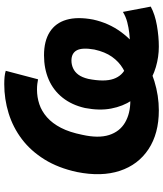

<svg xmlns="http://www.w3.org/2000/svg" viewBox="48 -804 767 903"><g transform="rotate(-90 431.5 -352.5)"><path d="M364 11Q255 11 181.5 -37.5Q108 -86 79.5 -172.5Q51 -259 74 -374Q93 -462 133 -526.5Q173 -591 228.5 -633Q284 -675 350.5 -695.5Q417 -716 487 -716Q506 -716 521.5 -714.5Q537 -713 550 -709L510 -557Q501 -559 488.5 -560.5Q476 -562 462 -562Q426 -562 393 -551Q360 -540 331.5 -515Q303 -490 282 -449.5Q261 -409 249 -349Q232 -273 248 -223Q264 -173 306.5 -148Q349 -123 410 -123Q452 -123 490.5 -131Q529 -139 561 -158Q593 -177 616 -209.5Q639 -242 650 -292Q660 -349 646.5 -374.5Q633 -400 598 -400Q579 -400 561.5 -392Q544 -384 531.5 -367Q519 -350 512 -321Q497 -245 512 -202Q527 -159 569 -142Q611 -125 678 -125Q702 -125 727.5 -128Q753 -131 778.5 -137.5Q804 -144 827 -158L852 -27Q815 -7 763 2Q711 11 664 11Q615 11 567.5 -3Q520 -17 479.5 -45.5Q439 -74 411 -116Q383 -158 372.5 -213Q362 -268 375 -336Q389 -398 423.5 -441.5Q458 -485 509 -507Q560 -529 623 -529Q690 -529 732.5 -502Q775 -475 790 -423.5Q805 -372 791 -298Q775 -225 733 -167.5Q691 -110 630.5 -70.5Q570 -31 501.5 -10Q433 11 364 11Z"/></g></svg>

Font: Nunito Sans 7pt SemiCondensed Black
Style: Italic
Weight: 900
Width: 4
Italic angle: -9°
Designer: Vernon Adams
Foundry: Vernon Adams
Version: Version 3.101;gftools[0.9.27]